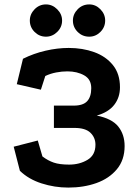

<svg xmlns="http://www.w3.org/2000/svg" viewBox="-20 -827 619 869"><path d="M84 -561Q132 -585 186 -597.5Q240 -610 291 -610Q354 -610 406.5 -591Q459 -572 491 -532.5Q523 -493 523 -432Q523 -386 497 -352.5Q471 -319 418 -304Q487 -290 515.5 -254Q544 -218 544 -166Q544 -103 509 -61Q474 -19 416.5 1.5Q359 22 289 22Q227 22 168 3Q109 -16 70 -54L42 -163L151 -191L172 -119Q197 -100 223.5 -91Q250 -82 293 -82Q340 -82 376 -103.5Q412 -125 412 -172Q412 -204 389.5 -226Q367 -248 317 -248H224V-349H314Q356 -349 374.5 -369Q393 -389 393 -428Q393 -468 361 -486Q329 -504 285 -504Q260 -504 234 -499Q208 -494 185 -483L165 -421L56 -446ZM384 -807Q413 -807 434.5 -785Q456 -763 456 -734Q456 -704 434.5 -682.5Q413 -661 384 -661Q353 -661 331.5 -682.5Q310 -704 310 -734Q310 -763 331.5 -785Q353 -807 384 -807ZM188 -807Q217 -807 239 -785Q261 -763 261 -734Q261 -704 239 -682.5Q217 -661 188 -661Q158 -661 136.5 -682.5Q115 -704 115 -734Q115 -763 136.5 -785Q158 -807 188 -807Z"/></svg>

Font: Podkova ExtraBold
Style: Regular
Weight: 800
Designer: Ilya Yudin
Foundry: Cyreal (www.cyreal.org)
Version: Version 2.103